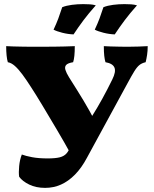

<svg xmlns="http://www.w3.org/2000/svg" viewBox="-20 -903 747 932"><path d="M199 9Q155 9 122 -7Q89 -23 73 -45Q70 -65 73 -96.5Q76 -128 86 -153Q104 -146 135.5 -140Q167 -134 212 -134Q249 -134 270.5 -139.5Q292 -145 304 -159.5Q316 -174 325 -200Q381 -267 428.5 -342Q476 -417 525 -517Q544 -555 535.5 -575Q527 -595 492 -601Q488 -614 486 -632.5Q484 -651 484 -679Q496 -678 516.5 -677.5Q537 -677 559.5 -676.5Q582 -676 598 -676Q623 -676 652.5 -677Q682 -678 697 -679Q697 -656 694 -636.5Q691 -617 687 -601Q669 -597 657 -587.5Q645 -578 632 -557Q619 -536 598 -497L402 -137Q376 -88 344 -55.5Q312 -23 276 -7Q240 9 199 9ZM326 -151Q293 -211 256 -273.5Q219 -336 186 -391Q153 -446 130 -481Q107 -517 88 -542.5Q69 -568 52 -583Q35 -598 18 -601Q14 -614 12 -634Q10 -654 10 -679Q23 -678 45 -677.5Q67 -677 92 -676.5Q117 -676 139 -676Q161 -676 173 -676Q197 -676 246 -676.5Q295 -677 343 -679Q343 -651 341 -632Q339 -613 335 -601Q310 -597 301.5 -588Q293 -579 297.5 -564Q302 -549 315 -528Q337 -493 354 -466Q371 -439 385 -415.5Q399 -392 412.5 -368Q426 -344 442 -314ZM537 -736Q510 -737 482.5 -744Q455 -751 440 -759Q454 -789 463 -813Q472 -837 482 -868Q502 -876 529 -879.5Q556 -883 584 -883Q601 -883 616.5 -882Q632 -881 645 -877Q611 -839 585.5 -805Q560 -771 537 -736ZM337 -736Q310 -737 282.5 -744Q255 -751 240 -759Q254 -789 263 -813Q272 -837 282 -868Q302 -876 329 -879.5Q356 -883 384 -883Q401 -883 416.5 -882Q432 -881 445 -877Q411 -839 385.5 -805Q360 -771 337 -736Z"/></svg>

Font: Vollkorn Black
Style: Regular
Weight: 900
Designer: Friedrich Althausen
Foundry: Friedrich Althausen
Version: Version 5.000